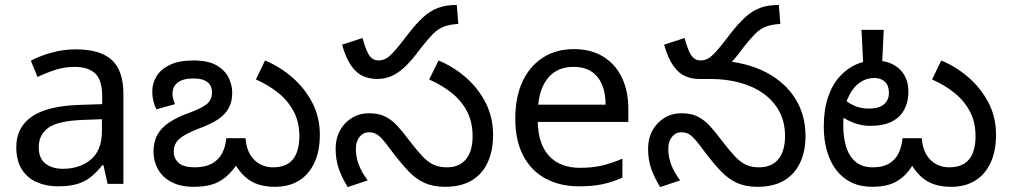

<svg xmlns="http://www.w3.org/2000/svg" viewBox="-20 -745 4091 778"><path d="M288 -545Q386 -545 433 -502Q480 -459 480 -365V0H416L399 -76H395Q372 -47 347.5 -27.5Q323 -8 291.5 1Q260 10 215 10Q167 10 128.5 -7Q90 -24 68 -59.5Q46 -95 46 -149Q46 -229 109 -272.5Q172 -316 303 -320L394 -323V-355Q394 -422 365 -448Q336 -474 283 -474Q241 -474 203 -461.5Q165 -449 132 -433L105 -499Q140 -518 188 -531.5Q236 -545 288 -545ZM314 -259Q214 -255 175.5 -227Q137 -199 137 -148Q137 -103 164.5 -82Q192 -61 235 -61Q303 -61 348 -98.5Q393 -136 393 -214V-262Z M1094 12Q1057 12 1027 2.5Q997 -7 972.5 -29Q948 -51 926 -90H947Q921 -49 894 -27Q867 -5 836 3.5Q805 12 766 12Q711 12 674.5 -7.5Q638 -27 620 -59.5Q602 -92 602 -130Q602 -171 618.5 -200Q635 -229 668 -250.5Q701 -272 750 -289Q791 -304 815 -321Q839 -338 839 -371Q839 -387 832 -399.5Q825 -412 808.5 -419.5Q792 -427 764 -427Q721 -427 700 -410.5Q679 -394 679 -365Q679 -352 682.5 -341Q686 -330 689 -323L614 -302Q606 -317 601.5 -335.5Q597 -354 597 -375Q597 -407 614 -435.5Q631 -464 668 -482Q705 -500 764 -500Q824 -500 858 -480Q892 -460 906.5 -430Q921 -400 921 -370Q921 -332 906 -305.5Q891 -279 861.5 -260Q832 -241 788 -225Q735 -205 709.5 -184.5Q684 -164 684 -131Q684 -102 704.5 -84.5Q725 -67 768 -67Q810 -67 837.5 -81.5Q865 -96 879.5 -123Q894 -150 897 -185H975Q978 -144 994 -118Q1010 -92 1034 -79.5Q1058 -67 1086 -67Q1141 -67 1167 -99.5Q1193 -132 1193 -193Q1193 -251 1169.5 -294.5Q1146 -338 1106.5 -369.5Q1067 -401 1017 -423L1054 -500Q1116 -474 1166 -430Q1216 -386 1246 -328Q1276 -270 1276 -199Q1276 -132 1253.5 -84.5Q1231 -37 1190.5 -12.5Q1150 12 1094 12Z M1508 -425Q1479 -425 1452.5 -436Q1426 -447 1404 -477.5Q1382 -508 1366 -564L1449 -591Q1464 -536 1478 -518Q1492 -500 1514 -500Q1534 -500 1551.5 -512.5Q1569 -525 1601 -565L1632 -605Q1666 -649 1694.5 -675Q1723 -701 1755 -713Q1787 -725 1831 -725L1837 -648Q1802 -646 1778.5 -637Q1755 -628 1735.5 -608.5Q1716 -589 1690 -556L1667 -526Q1639 -490 1614 -468Q1589 -446 1563.5 -435.5Q1538 -425 1508 -425ZM1783 12Q1736 12 1701 -3.5Q1666 -19 1635 -51.5Q1604 -84 1567 -133Q1546 -162 1531.5 -178.5Q1517 -195 1504.5 -202Q1492 -209 1475 -209Q1452 -209 1437 -190.5Q1422 -172 1422 -143Q1422 -108 1434 -77Q1446 -46 1470 -14L1389 13Q1367 -22 1353.5 -59.5Q1340 -97 1340 -143Q1340 -184 1357.5 -216Q1375 -248 1405.5 -267Q1436 -286 1476 -286Q1515 -286 1541.5 -272.5Q1568 -259 1590.5 -234.5Q1613 -210 1639 -175Q1669 -136 1691 -112.5Q1713 -89 1736 -78Q1759 -67 1791 -67Q1841 -67 1868 -99.5Q1895 -132 1895 -193Q1895 -251 1872 -294.5Q1849 -338 1809 -369.5Q1769 -401 1719 -423L1757 -500Q1819 -474 1869 -430Q1919 -386 1948.5 -327.5Q1978 -269 1978 -198Q1978 -133 1955.5 -85.5Q1933 -38 1890 -13Q1847 12 1783 12Z M2305 -546Q2374 -546 2423.5 -516Q2473 -486 2499.5 -431.5Q2526 -377 2526 -304V-251H2159Q2161 -160 2205.5 -112.5Q2250 -65 2330 -65Q2381 -65 2420.5 -74.5Q2460 -84 2502 -102V-25Q2461 -7 2421 1.5Q2381 10 2326 10Q2250 10 2191.5 -21Q2133 -52 2100.5 -113.5Q2068 -175 2068 -264Q2068 -352 2097.5 -415Q2127 -478 2180.5 -512Q2234 -546 2305 -546ZM2304 -474Q2241 -474 2204.5 -433.5Q2168 -393 2161 -321H2434Q2434 -367 2420 -401Q2406 -435 2377.5 -454.5Q2349 -474 2304 -474Z M3049 12Q3002 12 2967 -3.5Q2932 -19 2901 -51.5Q2870 -84 2833 -133Q2812 -162 2797.5 -178.5Q2783 -195 2770.5 -202Q2758 -209 2741 -209Q2718 -209 2703 -190.5Q2688 -172 2688 -143Q2688 -108 2700 -77Q2712 -46 2736 -14L2655 13Q2633 -22 2619.5 -59.5Q2606 -97 2606 -143Q2606 -184 2623.5 -216Q2641 -248 2671.5 -267Q2702 -286 2742 -286Q2781 -286 2807.5 -272.5Q2834 -259 2856.5 -234.5Q2879 -210 2905 -175Q2935 -136 2957.5 -112Q2980 -88 3002.5 -77.5Q3025 -67 3055 -67Q3107 -67 3134 -100Q3161 -133 3161 -194Q3161 -250 3138 -293Q3115 -336 3074 -365.5Q3033 -395 2978 -410Q2923 -425 2859 -425H2815L2893 -500Q3005 -493 3083 -452.5Q3161 -412 3202.5 -345.5Q3244 -279 3244 -194Q3244 -132 3222 -85.5Q3200 -39 3157 -13.5Q3114 12 3049 12ZM2813 -425Q2784 -425 2757.5 -436Q2731 -447 2709 -477.5Q2687 -508 2671 -564L2754 -591Q2769 -536 2783 -518Q2797 -500 2819 -500Q2839 -500 2856.5 -512.5Q2874 -525 2906 -565L2937 -605Q2971 -649 2999.5 -675Q3028 -701 3060 -713Q3092 -725 3136 -725L3142 -648Q3107 -646 3083.5 -637Q3060 -628 3040.5 -608.5Q3021 -589 2995 -556L2972 -526Q2944 -490 2919 -468Q2894 -446 2868.5 -435.5Q2843 -425 2813 -425Z M3834 12Q3797 12 3767 2.5Q3737 -7 3712.5 -29Q3688 -51 3666 -90L3687 -91Q3664 -49 3637 -26.5Q3610 -4 3579.5 4Q3549 12 3515 12Q3467 12 3430.5 -5.5Q3394 -23 3369 -55.5Q3344 -88 3331 -133Q3318 -178 3318 -232Q3318 -301 3335.5 -352Q3353 -403 3383 -435.5Q3413 -468 3449.5 -484Q3486 -500 3524 -500Q3567 -500 3597.5 -484.5Q3628 -469 3644.5 -440.5Q3661 -412 3661 -373Q3661 -333 3644.5 -301.5Q3628 -270 3594 -252.5Q3560 -235 3506 -235Q3473 -235 3443 -246Q3413 -257 3390.5 -273Q3368 -289 3355 -304L3379 -366Q3387 -355 3403.5 -340.5Q3420 -326 3444.5 -315.5Q3469 -305 3501 -305Q3541 -305 3561.5 -322Q3582 -339 3582 -369Q3582 -398 3566 -413.5Q3550 -429 3523 -429Q3488 -429 3459.5 -407Q3431 -385 3414 -343.5Q3397 -302 3397 -242V-234Q3397 -193 3407.5 -154.5Q3418 -116 3444.5 -91.5Q3471 -67 3517 -67Q3556 -67 3581.5 -81.5Q3607 -96 3620.5 -123Q3634 -150 3637 -185H3715Q3718 -144 3734 -118Q3750 -92 3774 -79.5Q3798 -67 3826 -67Q3881 -67 3907 -99.5Q3933 -132 3933 -193Q3933 -251 3909.5 -294.5Q3886 -338 3846.5 -369.5Q3807 -401 3757 -423L3794 -500Q3856 -474 3906 -430Q3956 -386 3986 -328Q4016 -270 4016 -199Q4016 -132 3993.5 -84.5Q3971 -37 3930.5 -12.5Q3890 12 3834 12ZM3561 -624 3554 -478H3478L3471 -624Z"/></svg>

Font: ltelugu15
Style: Book
Weight: 400
Designer: Jelle Bosma - Monotype Design Team
Foundry: Monotype Imaging Inc.
Version: Version 2.003